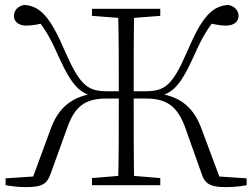

<svg xmlns="http://www.w3.org/2000/svg" viewBox="-20 -759 1034 787"><path d="M357 0H637V-29L506 -40H488L357 -29ZM357 -694 488 -684H506L637 -694V-723H357ZM464 0H530C528 -111 528 -224 528 -359V-374C528 -504 528 -615 530 -723H464C467 -614 467 -503 467 -374V-359C467 -223 467 -110 464 0ZM806 -48C820 -4 843 8 907 8C941 8 971 4 991 0V-28L857 -37L884 -22L806 -231C778 -307 728 -371 603 -378L601 -358C683 -371 714 -395 776 -532C809 -607 831 -643 872 -692L820 -668C854 -660 882 -654 906 -654C942 -654 958 -673 958 -694C958 -715 942 -734 915 -739C849 -733 809 -693 746 -545C686 -407 655 -385 575 -385H497V-355H578C664 -355 708 -324 741 -231ZM188 -48 254 -231C286 -324 329 -355 416 -355H498V-385H419C341 -385 309 -407 248 -545C185 -693 145 -733 80 -739C52 -734 37 -715 37 -694C37 -673 53 -654 88 -654C113 -654 142 -660 173 -668L123 -692C163 -643 185 -607 218 -532C280 -395 312 -371 392 -358L391 -378C267 -371 216 -307 188 -231L111 -22L138 -37L3 -28V0C24 4 54 8 87 8C151 8 173 -4 188 -48Z"/></svg>

Font: Source Han Serif CN VF
Style: Regular
Weight: 250
Designer: Ryoko NISHIZUKA 西塚涼子 (kana & ideographs); Frank Grießhammer (Latin, Greek & Cyrillic); Wenlong ZHANG 张文龙 (bopomofo); San
Foundry: Adobe
Version: Version 2.002;hotconv 1.1.0;makeotfexe 2.6.0